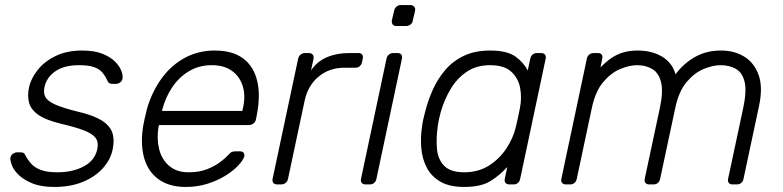

<svg xmlns="http://www.w3.org/2000/svg" viewBox="-20 -730 3098 760"><path d="M195 10Q143 10 108.5 -4Q74 -18 54 -37.5Q34 -57 27 -76Q20 -95 21 -105Q23 -116 31.5 -121.5Q40 -127 47 -127H62Q68 -127 72.5 -125Q77 -123 81 -114Q90 -97 104 -81.5Q118 -66 142.5 -57Q167 -48 207 -48Q267 -48 311 -71Q355 -94 365 -139Q371 -167 358.5 -184Q346 -201 312 -214Q278 -227 218 -241Q158 -256 129.5 -277Q101 -298 94.5 -325.5Q88 -353 95 -385Q103 -420 129.5 -453.5Q156 -487 200.5 -508.5Q245 -530 305 -530Q354 -530 386 -517Q418 -504 436 -485.5Q454 -467 460.5 -449Q467 -431 465 -420Q464 -410 456 -404Q448 -398 439 -398H424Q416 -398 411.5 -401.5Q407 -405 405 -411Q398 -427 387 -441Q376 -455 354.5 -463.5Q333 -472 293 -472Q233 -472 198.5 -447.5Q164 -423 156 -385Q151 -363 159.5 -346.5Q168 -330 198 -316.5Q228 -303 288 -288Q349 -274 382 -253.5Q415 -233 424.5 -205Q434 -177 426 -139Q418 -99 388 -65Q358 -31 309 -10.5Q260 10 195 10Z M715 10Q651 10 609.5 -19Q568 -48 552 -100Q536 -152 545 -220Q547 -235 552.5 -260Q558 -285 562 -300Q582 -368 620 -420Q658 -472 711.5 -501Q765 -530 830 -530Q900 -530 942 -499Q984 -468 998 -410Q1012 -352 996 -272L993 -257Q991 -247 983 -241Q975 -235 965 -235H609Q609 -235 608.5 -231Q608 -227 607 -225Q600 -180 610 -139.5Q620 -99 649.5 -73.5Q679 -48 727 -48Q770 -48 801.5 -61Q833 -74 853 -89.5Q873 -105 880 -113Q892 -126 897.5 -128.5Q903 -131 914 -131H930Q939 -131 944 -125.5Q949 -120 947 -111Q943 -97 924.5 -76.5Q906 -56 874.5 -36Q843 -16 802.5 -3Q762 10 715 10ZM621 -291H939L940 -295Q953 -345 942 -385Q931 -425 899.5 -448.5Q868 -472 818 -472Q768 -472 728.5 -448.5Q689 -425 662 -385Q635 -345 622 -295Z M1077 0Q1067 0 1062 -6Q1057 -12 1059 -22L1160 -497Q1162 -507 1169.5 -513.5Q1177 -520 1187 -520H1203Q1213 -520 1218 -513.5Q1223 -507 1221 -497L1211 -451Q1234 -486 1273 -503Q1312 -520 1362 -520H1399Q1409 -520 1413.5 -514Q1418 -508 1416 -498L1413 -484Q1411 -474 1404 -468Q1397 -462 1387 -462H1344Q1284 -462 1241.5 -427Q1199 -392 1186 -332L1120 -22Q1118 -12 1110.5 -6Q1103 0 1093 0Z M1427 0Q1417 0 1412 -6Q1407 -12 1409 -22L1510 -498Q1512 -508 1519.5 -514Q1527 -520 1537 -520H1554Q1564 -520 1568.5 -514Q1573 -508 1571 -498L1470 -22Q1468 -12 1461 -6Q1454 0 1444 0ZM1549 -627Q1539 -627 1534.5 -633Q1530 -639 1531 -649L1540 -687Q1542 -697 1549 -703.5Q1556 -710 1566 -710H1604Q1614 -710 1619.5 -703.5Q1625 -697 1623 -687L1614 -649Q1613 -639 1605 -633Q1597 -627 1587 -627Z M1817 10Q1759 10 1723 -11Q1687 -32 1669 -67Q1651 -102 1647.5 -145Q1644 -188 1651 -232Q1653 -247 1656 -260Q1659 -273 1663 -288Q1674 -332 1693 -374.5Q1712 -417 1742 -452.5Q1772 -488 1816 -509Q1860 -530 1920 -530Q1986 -530 2019 -507Q2052 -484 2069 -451L2079 -498Q2081 -508 2088 -514Q2095 -520 2105 -520H2122Q2132 -520 2137 -514Q2142 -508 2140 -498L2039 -22Q2037 -12 2030 -6Q2023 0 2013 0H1996Q1986 0 1981 -6Q1976 -12 1978 -22L1988 -69Q1957 -35 1920 -12.5Q1883 10 1817 10ZM1817 -48Q1874 -48 1916 -75Q1958 -102 1984.5 -142.5Q2011 -183 2021 -224Q2025 -239 2030 -263Q2035 -287 2038 -302Q2046 -342 2039 -381Q2032 -420 2004 -446Q1976 -472 1920 -472Q1866 -472 1827.5 -446Q1789 -420 1764 -378Q1739 -336 1725 -288Q1721 -273 1718 -260Q1715 -247 1713 -232Q1706 -184 1709.5 -142Q1713 -100 1738 -74Q1763 -48 1817 -48Z M2220 0Q2210 0 2205 -6Q2200 -12 2202 -22L2303 -498Q2305 -508 2312.5 -514Q2320 -520 2330 -520H2347Q2357 -520 2361.5 -514Q2366 -508 2364 -498L2357 -463Q2378 -485 2399 -499.5Q2420 -514 2445.5 -522Q2471 -530 2504 -530Q2560 -530 2600.5 -506Q2641 -482 2654 -436Q2686 -479 2731 -504.5Q2776 -530 2834 -530Q2887 -530 2926.5 -505.5Q2966 -481 2983 -433Q3000 -385 2985 -313L2923 -22Q2921 -12 2914 -6Q2907 0 2897 0H2880Q2870 0 2865 -6Q2860 -12 2862 -22L2922 -303Q2936 -369 2927.5 -405.5Q2919 -442 2893.5 -457Q2868 -472 2832 -472Q2802 -472 2765.5 -457Q2729 -442 2698 -405.5Q2667 -369 2653 -303L2593 -22Q2591 -12 2584 -6Q2577 0 2567 0H2550Q2540 0 2535 -6Q2530 -12 2532 -22L2592 -303Q2606 -369 2596.5 -405.5Q2587 -442 2561.5 -457Q2536 -472 2502 -472Q2472 -472 2435.5 -457Q2399 -442 2368 -405.5Q2337 -369 2323 -304L2263 -22Q2261 -12 2254 -6Q2247 0 2237 0Z"/></svg>

Font: Rubik Light Light
Style: Italic
Weight: 300
Italic angle: -12°
Version: Version 2.104